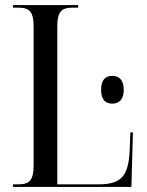

<svg xmlns="http://www.w3.org/2000/svg" viewBox="-20 -734 576 754"><path d="M31 0H496L502 -214H492L489 -137C483 -41 455 -10 366 -10H205V-629C205 -690 222 -704 267 -704H287V-714H31V-704H50C95 -704 112 -690 112 -629V-86C112 -24 95 -10 50 -10H31ZM421 -327C447 -327 466 -343 466 -381C466 -421 447 -436 421 -436C394 -436 377 -421 377 -381C377 -343 394 -327 421 -327Z"/></svg>

Font: Noto Serif Display Condensed
Style: Regular
Weight: 400
Width: 3
Designer: Monotype Design Team
Foundry: Monotype Imaging Inc.
Version: Version 2.009